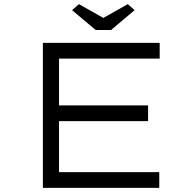

<svg xmlns="http://www.w3.org/2000/svg" viewBox="-20 -907 948 927"><path d="M187 0V-700H751V-624H265V-76H749V0ZM229 -322V-398H695V-322ZM442 -762 328 -858 361 -887 494 -812H464L597 -887L630 -858L516 -762Z"/></svg>

Font: Lexend Zetta Light
Style: Regular
Weight: 300
Designer: Bonnie Shaver-Troup, Thomas Jockin
Foundry: Lexend
Version: Version 1.007